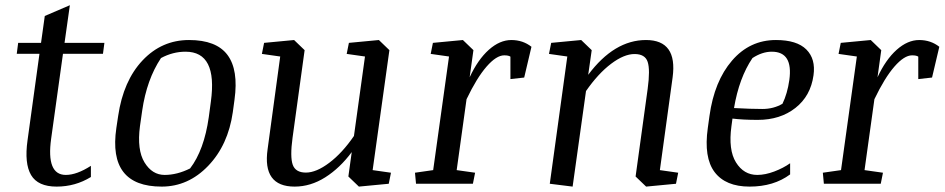

<svg xmlns="http://www.w3.org/2000/svg" viewBox="-20 -691 3552 722"><path d="M321.8 -25.4Q263.2 10.7 192.9 10.7Q122.6 10.7 96.9 -32.7Q71.3 -76.2 83.5 -163.1L128.4 -488.8H43L48.3 -529.8H134.3L148.4 -630.9L242.7 -671.4L222.7 -529.8H372.6L367.2 -488.8H216.8L172.4 -169.9Q153.3 -33.2 227.5 -33.2Q268.6 -33.2 321.8 -67.4Z M694.8 -57.6Q747.6 -126.5 765.1 -250.5L772.9 -308.6Q798.8 -496.6 677.7 -496.6Q629.9 -496.6 585.4 -472.7Q531.7 -392.1 514.6 -274.4L506.3 -216.3Q494.6 -127.4 523.4 -80.3Q552.2 -33.2 599.1 -33.2Q646 -33.2 694.8 -57.6ZM587.9 10.7Q385.3 10.7 417.5 -209.5L424.3 -254.9Q443.8 -387.2 516.1 -463.9Q588.4 -540.5 690.9 -540.5Q793.5 -540.5 835.4 -484.4Q877.4 -428.2 861.8 -315.9L855.5 -269.5Q837.9 -145.5 762.9 -67.4Q688 10.7 587.9 10.7Z M1087.9 10.7Q966.3 10.7 986.3 -129.9L1033.7 -478.5L964.8 -488.3L973.1 -529.8L1085.9 -540.5L1125.5 -502.4L1080.1 -172.9Q1070.3 -101.1 1080.8 -71.5Q1091.3 -42 1130.4 -42Q1169.4 -42 1218.3 -78.9Q1267.1 -115.7 1311 -179.7L1352.5 -478.5L1283.7 -488.3L1292 -529.8L1404.8 -540.5L1444.3 -502.4L1381.3 -51.3L1450.2 -41.5L1441.9 0L1329.6 10.7L1290 -27.3L1302.7 -119.1Q1258.3 -59.1 1203.1 -24.2Q1147.9 10.7 1087.9 10.7Z M1978.5 -515.1 1951.2 -399.4 1899.4 -393.6V-478Q1892.6 -482.9 1876 -482.9Q1846.7 -482.9 1809.8 -440.7Q1772.9 -398.4 1734.4 -317.9L1697.3 -51.3L1766.6 -41.5L1758.3 0H1544.4L1540.5 -41.5L1608.9 -51.3L1668.5 -478.5L1599.6 -488.3L1607.9 -529.8L1720.7 -540.5L1760.3 -502.4L1746.1 -400.4Q1776.9 -466.8 1818.1 -503.7Q1859.4 -540.5 1902.8 -540.5Q1946.3 -540.5 1978.5 -515.1Z M2191.9 -409.7Q2289.6 -540.5 2409.2 -540.5Q2528.3 -540.5 2509.3 -399.9L2461.4 -51.3L2530.3 -41.5L2522 0L2409.7 10.7L2370.1 -27.3L2415.5 -356.9Q2425.3 -428.7 2415.5 -458.3Q2405.8 -487.8 2366.2 -487.8Q2326.7 -487.8 2278.1 -451.2Q2229.5 -414.6 2183.6 -348.6L2133.3 10.7L2047.4 0L2113.3 -478.5L2044.4 -488.3L2052.7 -529.8L2165.5 -540.5L2205.1 -502.4Z M2740.2 -284.7Q2804.2 -281.2 2846.7 -281.2Q2889.2 -281.2 2922.4 -300.8Q2940.9 -338.9 2948.2 -390.1Q2962.9 -496.6 2882.3 -496.6Q2846.2 -496.6 2809.6 -472.7Q2759.3 -398.4 2740.2 -284.7ZM2897.9 -540.5Q2976.6 -540.5 3012.2 -504.9Q3047.9 -469.2 3039.1 -407.7Q3028.3 -330.1 2971.2 -285.2Q2914.1 -240.2 2829.6 -240.2Q2773.4 -240.2 2734.4 -245.1L2730.5 -216.3Q2718.3 -127.4 2747.6 -80.3Q2776.9 -33.2 2827.6 -33.2Q2857.4 -33.2 2891.6 -46.1Q2925.8 -59.1 2951.2 -77.1V-35.2Q2889.6 10.7 2798.8 10.7Q2708.5 10.7 2667.2 -43.9Q2626 -98.6 2641.6 -209.5L2647.9 -254.9Q2666 -385.7 2732.7 -463.1Q2799.3 -540.5 2897.9 -540.5Z M3512.2 -515.1 3484.9 -399.4 3433.1 -393.6V-478Q3426.3 -482.9 3409.7 -482.9Q3380.4 -482.9 3343.5 -440.7Q3306.6 -398.4 3268.1 -317.9L3231 -51.3L3300.3 -41.5L3292 0H3078.1L3074.2 -41.5L3142.6 -51.3L3202.1 -478.5L3133.3 -488.3L3141.6 -529.8L3254.4 -540.5L3293.9 -502.4L3279.8 -400.4Q3310.5 -466.8 3351.8 -503.7Q3393.1 -540.5 3436.5 -540.5Q3480 -540.5 3512.2 -515.1Z"/></svg>

Font: NoticiaText-Italic
Style: Italic
Weight: 400
Italic angle: -8°
Designer: JM Sole
Foundry: JM Sole
Version: Version 1.003